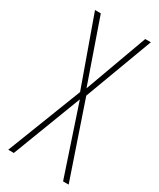

<svg xmlns="http://www.w3.org/2000/svg" viewBox="-184 -774 691 834"><g transform="rotate(30 161.5 -357.0)"><path d="M285 0 170 -345 38 0H10L155 -373L33 -714H62L171 -401L285 -714H313L186 -373L313 0Z"/></g></svg>

Font: Noto Sans Display Thin Cond
Style: Regular
Weight: 250
Width: 3
Designer: Monotype Design team
Foundry: Monotype Imaging Inc.
Version: Version 1.000